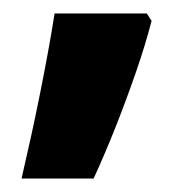

<svg xmlns="http://www.w3.org/2000/svg" viewBox="-20 -622 257 285"><path d="M12 -357Q19 -387 26 -419Q33 -451 39.5 -483.5Q46 -516 51.5 -546Q57 -576 61 -602H198L205 -591Q196 -556 182 -515.5Q168 -475 152 -434.5Q136 -394 119 -357Z"/></svg>

Font: Noto Sans Hebrew
Style: Bold
Weight: 700
Designer: Monotype Design Team
Foundry: Monotype Imaging Inc.
Version: Version 2.003